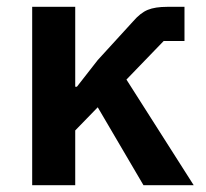

<svg xmlns="http://www.w3.org/2000/svg" viewBox="-20 -542 602 562"><path d="M74.2 0V-522H200.2V-288.1H205.1L266.1 -366.2L370.1 -480Q391.1 -504.4 412.6 -513.2Q434.1 -522 469.2 -522H520V-421.9H459L350.1 -309.1L546.9 0H399.9L266.1 -228L200.2 -160.2V0Z"/></svg>

Font: Anuphan SemiBold
Style: Bold
Weight: 600
Designer: Mike Abbink, Paul van der Laan, Pieter van Rosmalen, Mint Tantisuwanna
Foundry: Bold Monday; Cadson Demak
Version: Version 3.002;hotconv 1.0.109;makeotfexe 2.5.65596